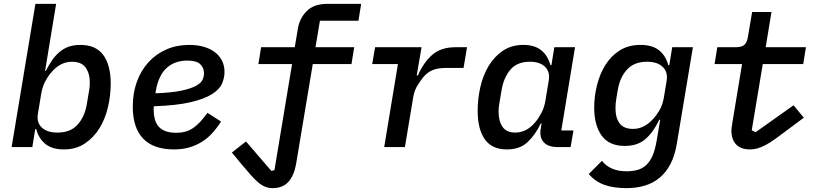

<svg xmlns="http://www.w3.org/2000/svg" viewBox="-20 -760 4240 992"><path d="M163 -740H270L213 -394H217Q232 -424 249 -448.5Q266 -473 287 -491Q308 -509 334.5 -518.5Q361 -528 395 -528Q475 -528 513.5 -476Q552 -424 552 -328Q552 -266 537.5 -205Q523 -144 493 -96Q463 -48 417.5 -18Q372 12 310 12Q251 12 216 -15Q181 -42 167 -93H162L147 0H40ZM277 -75Q344 -75 380.5 -115.5Q417 -156 428 -219L440 -290Q442 -299 443 -310.5Q444 -322 444 -333Q444 -382 422 -411.5Q400 -441 352 -441Q292 -441 246 -387Q229 -368 214 -340Q199 -312 193 -276L176 -173Q168 -128 195.5 -101.5Q223 -75 277 -75Z M879 12Q773 12 719.5 -44Q666 -100 666 -209Q666 -280 687.5 -338.5Q709 -397 747.5 -439Q786 -481 839.5 -504.5Q893 -528 958 -528Q997 -528 1030 -519Q1063 -510 1087.5 -492.5Q1112 -475 1126 -448.5Q1140 -422 1140 -388Q1140 -359 1127.5 -329Q1115 -299 1076 -274Q1037 -249 965 -232Q893 -215 775 -211Q774 -204 774 -198.5Q774 -193 774 -191Q774 -167 779.5 -145.5Q785 -124 798 -108Q811 -92 833.5 -83Q856 -74 891 -74Q916 -74 936.5 -79.5Q957 -85 975.5 -97Q994 -109 1012.5 -128.5Q1031 -148 1052 -177L1122 -132Q1101 -99 1077 -72.5Q1053 -46 1023.5 -27.5Q994 -9 958.5 1.5Q923 12 879 12ZM948 -447Q882 -447 840 -408Q798 -369 785 -289L783 -278Q867 -281 916.5 -291.5Q966 -302 992.5 -316.5Q1019 -331 1026.5 -348Q1034 -365 1034 -381Q1034 -410 1014.5 -428.5Q995 -447 948 -447Z M1388 212Q1367 212 1349 204.5Q1331 197 1313.5 182Q1296 167 1276 144.5Q1256 122 1230 91L1178 28L1251 -29L1382 123L1398 119L1489 -429H1315L1329 -516H1503L1519 -612Q1528 -666 1565 -703Q1602 -740 1671 -740H1846L1832 -653H1633L1610 -516H1810L1796 -429H1596L1510 86Q1500 145 1471 178.5Q1442 212 1388 212Z M1965 0 2036 -429H1903L1918 -516H2158L2133 -370H2139Q2168 -437 2213 -476.5Q2258 -516 2333 -516H2393L2375 -409H2285Q2242 -409 2214.5 -397.5Q2187 -386 2166 -360Q2156 -348 2138.5 -321Q2121 -294 2115 -258L2072 0Z M2599 12Q2522 12 2485 -40Q2448 -92 2448 -188Q2448 -250 2462 -311Q2476 -372 2505 -420Q2534 -468 2578.5 -498Q2623 -528 2684 -528Q2741 -528 2775.5 -501Q2810 -474 2824 -423H2829L2844 -516H2951L2880 -86H2943L2928 0H2863Q2811 0 2788.5 -26Q2766 -52 2774 -96L2778 -122H2774Q2745 -62 2705 -25Q2665 12 2599 12ZM2642 -75Q2701 -75 2746 -129Q2762 -148 2777 -176Q2792 -204 2798 -240L2815 -343Q2823 -388 2796.5 -414.5Q2770 -441 2717 -441Q2652 -441 2617.5 -400.5Q2583 -360 2572 -297L2560 -226Q2558 -217 2557 -205.5Q2556 -194 2556 -183Q2556 -134 2576.5 -104.5Q2597 -75 2642 -75Z M3216 212Q3150 212 3102.5 195Q3055 178 3022 139L3090 71Q3133 125 3217 125Q3248 125 3273.5 118Q3299 111 3318.5 93Q3338 75 3351 45.5Q3364 16 3372 -29L3391 -141H3386Q3357 -79 3316 -42.5Q3275 -6 3208 -6Q3127 -6 3088.5 -59.5Q3050 -113 3050 -204Q3050 -262 3064.5 -320Q3079 -378 3108 -424.5Q3137 -471 3182 -499.5Q3227 -528 3289 -528Q3349 -528 3384 -501Q3419 -474 3433 -423H3438L3453 -516H3560L3477 -18Q3467 43 3444.5 86.5Q3422 130 3388.5 158Q3355 186 3311.5 199Q3268 212 3216 212ZM3251 -94Q3309 -94 3356 -147Q3370 -162 3386.5 -189Q3403 -216 3410 -256L3424 -341Q3432 -387 3404.5 -414Q3377 -441 3323 -441Q3257 -441 3220 -401Q3183 -361 3172 -296L3164 -248Q3162 -236 3161 -225Q3160 -214 3160 -201Q3160 -151 3181.5 -122.5Q3203 -94 3251 -94Z M3855 12Q3807 12 3783 -14Q3759 -40 3759 -85Q3759 -94 3761 -106.5Q3763 -119 3765 -133L3814 -429H3672L3686 -516H3782Q3811 -516 3825 -527.5Q3839 -539 3844 -568L3866 -698H3966L3936 -516H4144L4130 -429H3921L3864 -87L3884 -77L4080 -216L4133 -152L4042 -84Q4008 -58 3982.5 -40Q3957 -22 3935 -10.5Q3913 1 3894 6.5Q3875 12 3855 12Z"/></svg>

Font: IBM Plex Mono Medm
Style: Italic
Weight: 500
Italic angle: -9°
Monospace: yes
Designer: Mike Abbink, Paul van der Laan, Pieter van Rosmalen
Foundry: Bold Monday
Version: Version 2.3